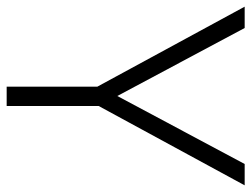

<svg xmlns="http://www.w3.org/2000/svg" viewBox="-109 -645 754 576"><g transform="rotate(90 268.0 -357.0)"><path d="M268 -332 472 -714H536L298 -276V0H240V-272L0 -714H64Z"/></g></svg>

Font: Noto Sans Thai Looped Light
Style: Regular
Weight: 300
Designer: Sasikarn Vongin, Ben Mitchell
Foundry: The Fontpad Ltd
Version: Version 1.001; ttfautohint (v1.8.4.7-5d5b)